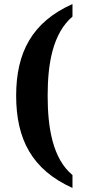

<svg xmlns="http://www.w3.org/2000/svg" viewBox="-20 -792 466 951"><path d="M339 139V75C241 -6 216 -159 216 -318C216 -476 241 -626 339 -710V-772C139 -683 60 -532 60 -318C60 -102 139 49 339 139Z"/></svg>

Font: Noto Serif Devanagari ExtraCondensed ExtraBold
Style: Regular
Weight: 800
Width: 2
Designer: Universal Thirst, Indian Type Foundry and the Monotype Design Team
Foundry: Monotype Imaging Inc.
Version: Version 2.004